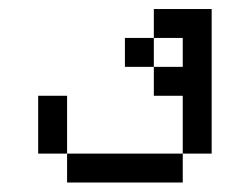

<svg xmlns="http://www.w3.org/2000/svg" viewBox="-20 -582 540 415"><path d="M437.5 -250H375V-375H312.5V-437.5H375V-500H312.5V-562.5H437.5ZM62.5 -375H125V-250H62.5ZM125 -250H375V-187.5H125ZM250 -500H312.5V-437.5H250Z"/></svg>

Font: 寒蝉点阵体 16px
Style: Regular
Weight: 400
Designer: Designed by Warren2060
Foundry: ChillType
Version: Version 1.000